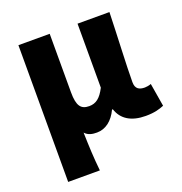

<svg xmlns="http://www.w3.org/2000/svg" viewBox="-123 -605 843 888"><g transform="rotate(-20 299.0 -160.5)"><path d="M63 176H219C212 109 210 57 208 -14C224 4 245 7 267 7C309 7 345 -20 368 -69H372C389 -16 435 12 505 12C549 12 574 4 596 -5L577 -119C567 -115 554 -113 546 -113C518 -113 500 -123 500 -156C500 -235 508 -383 511 -497H354V-182C331 -137 308 -120 275 -120C235 -120 217 -141 217 -209V-497H63Z"/></g></svg>

Font: DAIFUKU Sans
Style: Bold
Weight: 700
Designer: Original font ‘Source Han Sans JP’ : Paul D. Hunt
Foundry: Daifuku
Version: Version 1.000